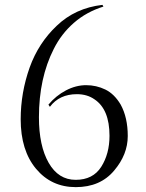

<svg xmlns="http://www.w3.org/2000/svg" viewBox="-20 -754 600 789"><path d="M296 -367Q224 -367 185 -315L179 -324Q210 -361 251 -382.5Q292 -404 334 -404Q376 -404 413 -386Q450 -368 476 -324Q505 -271 505 -195Q505 -119 449 -53Q392 15 291.5 15Q191 15 128 -60.5Q65 -136 65 -264Q65 -373 102 -477Q138 -577 213 -648Q289 -721 401 -734L405 -727Q335 -705 283.5 -660Q232 -615 201 -553Q140 -433 140 -272Q140 -155 180 -85Q220 -15 291 -15Q362 -15 396 -68.5Q430 -122 430 -196Q430 -305 368 -346Q338 -367 296 -367Z"/></svg>

Font: Cinzel
Style: Regular
Weight: 400
Designer: Natanael Gama
Version: Version 1.001;PS 001.001;hotconv 1.0.56;makeotf.lib2.0.21325